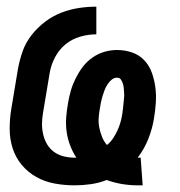

<svg xmlns="http://www.w3.org/2000/svg" viewBox="-20 -548 540 576"><path d="M393 8Q369 8 345.5 4Q322 0 300 -8Q277 1 252.5 4.5Q228 8 204 8Q173 8 143.5 2.5Q114 -3 89 -17Q64 -31 45.5 -53Q27 -75 18 -103Q9 -131 9 -161.5Q9 -192 14 -222L34 -342Q39 -369 48 -394.5Q57 -420 74.5 -442.5Q92 -465 115 -482.5Q138 -500 164 -510Q190 -520 216.5 -524Q243 -528 269 -528V-445Q245 -445 220.5 -438Q196 -431 176.5 -415Q157 -399 145 -376Q133 -353 129 -329L109 -209Q106 -192 106 -175.5Q106 -159 110 -143Q114 -127 122 -114Q130 -101 142.5 -92Q155 -83 171 -79Q187 -75 204 -75H209Q198 -92 190.5 -111.5Q183 -131 180 -152Q177 -173 178.5 -194.5Q180 -216 184 -238Q187 -257 192.5 -276Q198 -295 207 -313Q216 -331 228 -347Q240 -363 257 -375Q274 -387 293 -392.5Q312 -398 331 -398Q355 -398 376.5 -390.5Q398 -383 413 -367Q428 -351 435.5 -330Q443 -309 446 -286.5Q449 -264 447.5 -240.5Q446 -217 442 -193Q437 -162 425 -131.5Q413 -101 393 -75H402L408 8ZM301 -113Q312 -122 319.5 -133.5Q327 -145 332.5 -157Q338 -169 341.5 -181.5Q345 -194 347 -207Q348 -215 349 -222.5Q350 -230 350.5 -237.5Q351 -245 352 -252.5Q353 -260 352.5 -267Q352 -274 351.5 -281.5Q351 -289 349 -296Q347 -303 343 -309Q339 -315 331 -315Q322 -315 314.5 -308.5Q307 -302 302 -294Q297 -286 293.5 -277Q290 -268 287.5 -259.5Q285 -251 283 -242Q281 -233 280 -225Q277 -209 276 -194Q275 -179 278 -164.5Q281 -150 286.5 -136.5Q292 -123 301 -113Z"/></svg>

Font: Iosevka Oblique
Style: Bold
Weight: 700
Italic angle: -9°
Monospace: yes
Designer: Belleve Invis
Foundry: Belleve Invis
Version: Version 32.5.0; ttfautohint (v1.8.4)